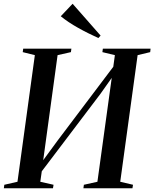

<svg xmlns="http://www.w3.org/2000/svg" viewBox="-32 -1002 821 1022"><path d="M-11.5 0 -9 -18.5 61 -34.5 153.5 -708.5 89 -724.5 91.5 -743H348L345.5 -724.5L274.5 -708.5L192 -105.5L171 -112.5L275.5 -255L598.5 -683L566 -610L579.5 -708.5L513 -724.5L515.5 -743H769.5L767.5 -724.5L700.5 -708.5L608 -34.5L676 -18.5L673 0H412L414.5 -18.5L486.5 -34.5L567 -618.5L590 -626L503 -503L160 -50L197 -137L182.5 -34.5L253 -18.5L250 0ZM491.5 -799.5Q464.5 -812 437.2 -825.5Q410 -839 383.8 -853.8Q357.5 -868.5 334.2 -884Q311 -899.5 291.5 -915.5L354.5 -982L503.5 -812.5Z"/></svg>

Font: Merriweather 144pt Medium
Style: Italic
Weight: 500
Italic angle: -7.8°
Version: Version 2.101